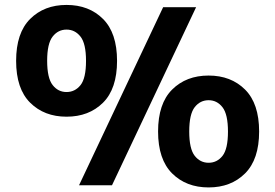

<svg xmlns="http://www.w3.org/2000/svg" viewBox="-20 -770 1144 798"><path d="M256.5 -285Q164 -285 105.5 -343Q47 -401 47 -517Q47 -633 105.2 -691.2Q163.5 -749.5 256.5 -749.5Q350 -749.5 408.2 -691.2Q466.5 -633 466.5 -517Q466.5 -401 408 -343Q349.5 -285 256.5 -285ZM308.5 0 658 -740H795L445.5 0ZM256.5 -387.5Q291.5 -387.5 314.5 -416Q337.5 -444.5 337.5 -517Q337.5 -589 314.5 -618Q291.5 -647 256.5 -647Q221.5 -647 198.8 -618Q176 -589 176 -517.5Q176 -445.5 198.8 -416.5Q221.5 -387.5 256.5 -387.5ZM847 9Q754 9 695.5 -49.2Q637 -107.5 637 -223.5Q637 -339.5 695.5 -397.8Q754 -456 847 -456Q940 -456 998.5 -397.8Q1057 -339.5 1057 -223.5Q1057 -107.5 998.5 -49.2Q940 9 847 9ZM847 -93.5Q882 -93.5 904.8 -122.2Q927.5 -151 927.5 -223Q927.5 -295 904.8 -324.2Q882 -353.5 847 -353.5Q812 -353.5 789.2 -324.5Q766.5 -295.5 766.5 -223.5Q766.5 -151.5 789.2 -122.5Q812 -93.5 847 -93.5Z"/></svg>

Font: Encode Sans SmExp
Style: Bold
Weight: 700
Width: 6
Designer: Multiple Designers
Foundry: Impallari Type
Version: Version 3.002; ttfautohint (v1.8.3) -l 8 -r 50 -G 200 -x 14 